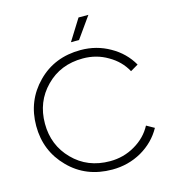

<svg xmlns="http://www.w3.org/2000/svg" viewBox="-129 -1003 1009 1120"><g transform="rotate(-15 375.5 -443.0)"><path d="M369.1 -769.5Q380.9 -769.5 418 -769.5Q440.4 -801.8 508.8 -897.5Q494.1 -897.5 449.2 -897.5Q428.7 -865.2 369.1 -769.5ZM411.1 10.7Q252.9 10.7 150.4 -93.8Q46.9 -198.2 46.9 -349.6Q46.9 -502 150.4 -606.4Q252.9 -710.9 411.1 -710.9Q506.8 -710.9 586.9 -665Q667 -620.1 710.9 -543Q695.3 -534.2 664.1 -515.6Q628.9 -581.1 560.5 -620.1Q493.2 -660.2 411.1 -660.2Q275.4 -660.2 187.5 -570.3Q99.6 -481.4 99.6 -349.6Q99.6 -218.8 187.5 -129.9Q275.4 -40 411.1 -40Q493.2 -40 561.5 -80.1Q630.9 -120.1 666 -186.5Q681.6 -177.7 712.9 -160.2Q669.9 -82 588.9 -35.2Q507.8 10.7 411.1 10.7Z"/></g></svg>

Font: LeFont
Style: ExtraLight
Weight: 200
Designer: Leryon MEDIA
Version: Version 1.0